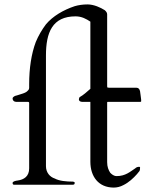

<svg xmlns="http://www.w3.org/2000/svg" viewBox="-20 -836 670 869"><path d="M495 13C510 13 525 9 538 2C563 -10 584 -30 600 -48C610 -62 614 -59 614 -78C614 -80 613 -81 610 -81C603 -81 597 -79 592 -74C569 -59 548 -39 508 -39C495 -39 486 -47 479 -54C471 -66 465 -81 465 -102V-371C465 -373 465 -374 466 -374C466 -375 467 -375 468 -375H615C618 -375 619 -376 619 -378C619 -382 619 -387 618 -392C614 -412 618 -439 597 -439H473C470 -439 468 -440 466 -440C466 -442 465 -443 465 -445V-771C465 -778 461 -784 454 -790C435 -802 405 -816 376 -816C355 -816 335 -813 318 -808C267 -791 219 -763 188 -726C170 -702 154 -675 142 -646C122 -593 112 -527 112 -455V-439C112 -434 110 -429 106 -426C97 -414 72 -410 56 -404C49 -403 37 -398 37 -390C37 -381 44 -375 53 -375H106C110 -375 112 -373 112 -370V-74C112 -38 89 -23 60 -19C51 -18 37 -15 37 -8C37 -3 39 -1 42 0H310C316 0 318 -3 318 -8C319 -11 316 -13 310 -14C280 -14 248 -17 228 -28C206 -35 188 -55 188 -84V-585C188 -689 217 -762 322 -762C350 -762 371 -750 389 -738V-434C373 -420 358 -406 340 -396C339 -395 337 -388 337 -386C337 -379 344 -375 352 -375H389V-104C389 -37 426 13 495 13Z"/></svg>

Font: fbb
Style: Regular
Weight: 400
Designer: David J. Perry, Michael Sharpe
Version: Version 1.045